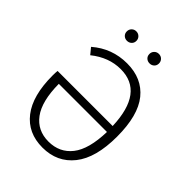

<svg xmlns="http://www.w3.org/2000/svg" viewBox="-244 -997 1136 1136"><g transform="rotate(45 324.0 -428.5)"><path d="M520 -324.2H117.2Q118.2 -180.2 170.4 -109.6Q222.7 -39.1 315.2 -39.1Q407.7 -39.1 461.9 -107.9Q516.1 -176.8 520 -324.2ZM56.2 -332Q56.2 -357.9 58.1 -373H519Q509.3 -645 314.9 -645Q215.8 -645 128.9 -575.2L97.2 -613.8Q191.9 -695.8 317.4 -695.8Q442.9 -695.8 512.5 -609.9Q582 -523.9 582 -346.7Q582 -169.4 510 -79.1Q438 11.2 315.4 11.2Q192.9 11.2 124.5 -76.9Q56.2 -165 56.2 -332ZM439.7 -800Q428.2 -789.1 411.1 -789.1Q394 -789.1 382.6 -800Q371.1 -811 371.1 -828.1Q371.1 -845.2 382.6 -856.7Q394 -868.2 411.1 -868.2Q428.2 -868.2 439.7 -856.7Q451.2 -845.2 451.2 -828.1Q451.2 -811 439.7 -800ZM250.5 -800Q238.8 -789.1 221.9 -789.1Q205.1 -789.1 193.6 -800Q182.1 -811 182.1 -828.1Q182.1 -845.2 193.6 -856.7Q205.1 -868.2 221.9 -868.2Q238.8 -868.2 250.5 -856.7Q262.2 -845.2 262.2 -828.1Q262.2 -811 250.5 -800Z"/></g></svg>

Font: FiraSans-Light
Style: Regular
Weight: 300
Designer: Carrois Corporate & Edenspiekermann AG
Foundry: Carrois Corporate GbR & Edenspiekermann AG
Version: Version 3.106;PS 003.106;hotconv 1.0.70;makeotf.lib2.5.58329